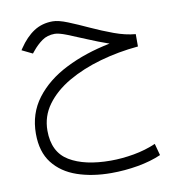

<svg xmlns="http://www.w3.org/2000/svg" viewBox="-82 -469 818 881"><g transform="rotate(-10 327.0 -29.0)"><path d="M586.9 -271V-213.4Q494.6 -205.1 409.2 -180.9Q323.7 -156.7 256.3 -117.7Q189 -78.6 149.9 -25.1Q110.8 28.3 110.8 95.2Q110.8 195.3 181.6 238Q252.4 280.8 374 280.8Q426.3 280.8 481.7 271Q537.1 261.2 585.4 240.2L600.1 294.9Q552.2 315.9 490.7 326.7Q429.2 337.4 366.7 337.4Q278.3 337.4 208 313.2Q137.7 289.1 96.9 236.8Q56.2 184.6 56.2 100.1Q56.2 6.3 109.1 -63.7Q162.1 -133.8 253.7 -179.9Q345.2 -226.1 460.9 -249Q410.2 -266.6 362.1 -287.1Q314 -307.6 276.6 -322.3Q239.3 -336.9 220.7 -336.9Q186 -336.9 161.4 -319.3Q136.7 -301.8 115.7 -275.9L106.9 -265.1L57.6 -289.1L63.5 -297.9Q95.2 -345.2 133.3 -370.1Q171.4 -395 221.2 -395Q248 -395 290.8 -377.7Q333.5 -360.4 384.3 -336.9Q435.1 -313.5 487.5 -294.2Q540 -274.9 586.9 -271Z"/></g></svg>

Font: Vazirmatn UI FD ExtraLight
Style: Regular
Weight: 200
Designer: Saber Rastikerdar
Foundry: Saber Rastikerdar
Version: Version 33.003